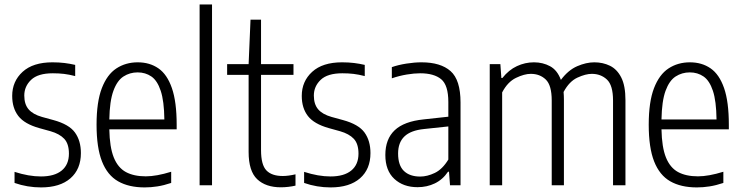

<svg xmlns="http://www.w3.org/2000/svg" viewBox="-20 -828 3312 858"><path d="M163.5 9.5Q102 9.5 45 -10.5V-60Q108.5 -39.5 163 -39.5Q223.5 -39.5 255.8 -66Q288 -92.5 288 -141.5Q288 -185.5 267 -207.8Q246 -230 206 -241.5L155.5 -255.5Q89.5 -274 62 -309.5Q34.5 -345 34.5 -399.5Q34.5 -464.5 81 -507Q127.5 -549.5 214.5 -549.5Q243.5 -549.5 268 -546.5Q292.5 -543.5 316 -538V-488Q289 -495 265.8 -497.8Q242.5 -500.5 216 -500.5Q149.5 -500.5 119 -471.2Q88.5 -442 88.5 -401Q88.5 -362 107.8 -339.5Q127 -317 167.5 -305.5L218.5 -291.5Q288.5 -272.5 315 -235.8Q341.5 -199 341.5 -144Q341.5 -72 294.8 -31.2Q248 9.5 163.5 9.5Z M626.5 9.5Q555.5 9.5 507.8 -17.8Q460 -45 435.8 -106.5Q411.5 -168 411.5 -271Q411.5 -372.5 435 -433.8Q458.5 -495 500 -522.2Q541.5 -549.5 595.5 -549.5Q649 -549.5 688 -522.5Q727 -495.5 748.2 -434.2Q769.5 -373 769.5 -270.5V-250H468.5Q470 -170 488.5 -124.2Q507 -78.5 542.5 -59.2Q578 -40 631.5 -40Q679 -40 745 -60.5V-10.5Q712 0.5 683.2 5Q654.5 9.5 626.5 9.5ZM595 -504.5Q560 -504.5 531.8 -486.2Q503.5 -468 486.8 -422.2Q470 -376.5 468.5 -294H714.5Q713.5 -376.5 698.2 -422.2Q683 -468 656.5 -486.2Q630 -504.5 595 -504.5Z M872 0V-808H927.5V0Z M1235 9Q1167.5 9 1129.2 -27.2Q1091 -63.5 1091 -149V-493.5H995V-541.5H1091L1099.5 -740H1146.5V-541.5H1291.5V-493.5H1146.5V-157Q1146.5 -91.5 1170.5 -66.5Q1194.5 -41.5 1243.5 -41.5Q1268.5 -41.5 1300.5 -49V1.5Q1286 5 1268.5 7Q1251 9 1235 9Z M1457.5 9.5Q1396 9.5 1339 -10.5V-60Q1402.5 -39.5 1457 -39.5Q1517.5 -39.5 1549.8 -66Q1582 -92.5 1582 -141.5Q1582 -185.5 1561 -207.8Q1540 -230 1500 -241.5L1449.5 -255.5Q1383.5 -274 1356 -309.5Q1328.5 -345 1328.5 -399.5Q1328.5 -464.5 1375 -507Q1421.5 -549.5 1508.5 -549.5Q1537.5 -549.5 1562 -546.5Q1586.5 -543.5 1610 -538V-488Q1583 -495 1559.8 -497.8Q1536.5 -500.5 1510 -500.5Q1443.5 -500.5 1413 -471.2Q1382.5 -442 1382.5 -401Q1382.5 -362 1401.8 -339.5Q1421 -317 1461.5 -305.5L1512.5 -291.5Q1582.5 -272.5 1609 -235.8Q1635.5 -199 1635.5 -144Q1635.5 -72 1588.8 -31.2Q1542 9.5 1457.5 9.5Z M1846 8.5Q1782 8.5 1742 -28.8Q1702 -66 1702 -135.5Q1702 -206.5 1743.8 -246Q1785.5 -285.5 1873.5 -294.5L1983.5 -306.5V-372Q1983.5 -447.5 1951.5 -474Q1919.5 -500.5 1857.5 -500.5Q1831 -500.5 1797.8 -495Q1764.5 -489.5 1731 -478V-528Q1759.5 -538 1796 -543.8Q1832.5 -549.5 1863.5 -549.5Q1949 -549.5 1993.5 -510.2Q2038 -471 2038 -370V0H1991L1986.5 -60.5H1982Q1958.5 -25.5 1923.2 -8.5Q1888 8.5 1846 8.5ZM1759 -142Q1759 -89 1785 -64Q1811 -39 1858 -39Q1889 -39 1923 -55.2Q1957 -71.5 1983.5 -115V-263L1875.5 -251.5Q1815.5 -245.5 1787.2 -218.2Q1759 -191 1759 -142Z M2168.5 0V-541.5H2216L2220.5 -479.5H2225Q2253.5 -515.5 2290 -532.5Q2326.5 -549.5 2366 -549.5Q2406 -549.5 2438.2 -532Q2470.5 -514.5 2486.5 -471Q2519.5 -515 2559.5 -532.2Q2599.5 -549.5 2636 -549.5Q2674.5 -549.5 2706 -534Q2737.5 -518.5 2756.2 -481.8Q2775 -445 2775 -380.5V0H2719.5V-379Q2719.5 -447 2692.2 -472.5Q2665 -498 2624.5 -498Q2597 -498 2560.5 -481.2Q2524 -464.5 2498.5 -417Q2500 -400.5 2500 -382V0H2445.5V-379Q2445.5 -447 2419 -472.5Q2392.5 -498 2352 -498Q2323 -498 2285.8 -480Q2248.5 -462 2224 -415V0Z M3094 9.5Q3023 9.5 2975.2 -17.8Q2927.5 -45 2903.2 -106.5Q2879 -168 2879 -271Q2879 -372.5 2902.5 -433.8Q2926 -495 2967.5 -522.2Q3009 -549.5 3063 -549.5Q3116.5 -549.5 3155.5 -522.5Q3194.5 -495.5 3215.8 -434.2Q3237 -373 3237 -270.5V-250H2936Q2937.5 -170 2956 -124.2Q2974.5 -78.5 3010 -59.2Q3045.5 -40 3099 -40Q3146.5 -40 3212.5 -60.5V-10.5Q3179.5 0.5 3150.8 5Q3122 9.5 3094 9.5ZM3062.5 -504.5Q3027.5 -504.5 2999.2 -486.2Q2971 -468 2954.2 -422.2Q2937.5 -376.5 2936 -294H3182Q3181 -376.5 3165.8 -422.2Q3150.5 -468 3124 -486.2Q3097.5 -504.5 3062.5 -504.5Z"/></svg>

Font: Encode Sans Condensed Light
Style: Regular
Weight: 300
Width: 3
Designer: Multiple Designers
Foundry: Impallari Type
Version: Version 3.000; ttfautohint (v1.8.3) -l 8 -r 50 -G 200 -x 14 